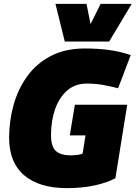

<svg xmlns="http://www.w3.org/2000/svg" viewBox="-20 -960 699 990"><path d="M324 10Q183 10 105 -56Q27 -122 27 -250Q27 -335 49.5 -417Q72 -499 119 -565Q166 -631 240.5 -670.5Q315 -710 418 -710Q483 -710 540.5 -702.5Q598 -695 654 -676L589 -505Q554 -514 514.5 -521.5Q475 -529 427 -529Q366 -529 325 -492Q284 -455 263.5 -395Q243 -335 243 -265Q243 -204 268 -181.5Q293 -159 345 -159Q365 -159 381 -161.5Q397 -164 406 -168L421 -262H340L366 -420H636L575 -41Q532 -18 468.5 -4Q405 10 324 10ZM659 -940 543 -746H314L266 -940H426L447 -836L499 -940Z"/></svg>

Font: Georama Black
Style: Italic
Weight: 900
Italic angle: -9°
Designer: Jean-Baptiste Levee
Foundry: Production Type
Version: Version 1.000